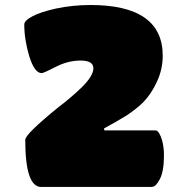

<svg xmlns="http://www.w3.org/2000/svg" viewBox="-20 -741 670 761"><path d="M145 -451.2Q117.2 -451.2 96.2 -517.1Q76.2 -584 76.2 -644Q76.2 -659.2 108.4 -676.3Q140.6 -693.4 201.2 -707Q269 -721.2 337.9 -721.2Q625 -721.2 625 -520Q625 -467.3 602.5 -418.2Q580.1 -369.1 547.9 -335.9Q521.5 -309.6 480 -282.2Q431.6 -252.9 392.1 -231.9L394 -224.1H594.2Q599.1 -224.1 602.5 -222.4Q606 -220.7 611.3 -211.9Q616.7 -203.1 622.1 -186Q629.9 -158.7 629.9 -125Q629.9 -61 612.8 -29.8Q598.1 -2.4 585.9 -1L581.1 0H143.1Q80.1 0 80.1 -187Q80.1 -209 210 -314.9Q260.7 -353 305.2 -396Q350.1 -440.9 350.1 -470.2Q350.1 -501 299.8 -501Q249.5 -501 201.2 -476.1Q152.8 -451.2 145 -451.2Z"/></svg>

Font: GGS TheRock Black
Style: Regular
Weight: 900
Designer: Rodrigo Fuenzalida (2012); Goodgame Studios (2014)
Foundry: Rodrigo Fuenzalida,2012;  GGS,2014
Version: Version 1.002 | FøM Mod